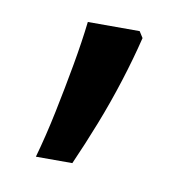

<svg xmlns="http://www.w3.org/2000/svg" viewBox="-43 -158 338 332"><g transform="rotate(10 126.5 7.5)"><path d="M185 -104Q176 -67 163 -26Q150 15 134.5 54.5Q119 94 103 130H39Q50 91 59 47.5Q68 4 75.5 -38Q83 -80 87 -115H178Z"/></g></svg>

Font: Noto Sans Hebrew SemiCondensed
Style: Regular
Weight: 400
Width: 4
Designer: Monotype Design Team
Foundry: Monotype Imaging Inc.
Version: Version 2.003